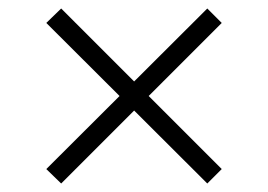

<svg xmlns="http://www.w3.org/2000/svg" viewBox="-20 -541 631 452"><path d="M468 -521 502 -487 124 -109 89 -143ZM124 -521 502 -143 468 -109 89 -487Z"/></svg>

Font: 42dot Sans Light Light
Style: Regular
Weight: 300
Version: Version 1.000